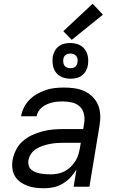

<svg xmlns="http://www.w3.org/2000/svg" viewBox="-20 -994 640 1022"><path d="M216 8Q193 8 170.5 5.5Q148 3 127.5 -4.5Q107 -12 89 -24.5Q71 -37 60 -55.5Q49 -74 46 -96.5Q43 -119 47 -142Q52 -169 65 -195.5Q78 -222 100.5 -242Q123 -262 150 -274.5Q177 -287 205 -294.5Q233 -302 261 -304.5Q289 -307 316 -307H423L428 -339Q432 -364 426.5 -388Q421 -412 404 -427.5Q387 -443 363.5 -448.5Q340 -454 315 -454Q301 -454 287 -453Q273 -452 258.5 -448.5Q244 -445 230.5 -439Q217 -433 205 -424Q193 -415 185 -402Q177 -389 175 -375H92Q96 -399 107.5 -422Q119 -445 137.5 -463.5Q156 -482 178.5 -494.5Q201 -507 224.5 -515Q248 -523 272.5 -525.5Q297 -528 321 -528Q349 -528 377 -524Q405 -520 429 -509Q453 -498 472 -479.5Q491 -461 501.5 -436.5Q512 -412 513.5 -384Q515 -356 510 -327L456 0H372L387 -92Q374 -70 355.5 -50Q337 -30 314 -16.5Q291 -3 266 2.5Q241 8 216 8ZM249 -66Q268 -66 287 -69.5Q306 -73 323.5 -82Q341 -91 356 -105.5Q371 -120 381.5 -137Q392 -154 397.5 -172.5Q403 -191 406 -210L410 -234H315Q297 -234 279.5 -232.5Q262 -231 244 -227.5Q226 -224 208 -218Q190 -212 173 -201.5Q156 -191 145 -174.5Q134 -158 131 -140Q129 -126 132.5 -113.5Q136 -101 145.5 -92Q155 -83 168 -78Q181 -73 194 -70.5Q207 -68 221 -67Q235 -66 249 -66ZM355 -575Q332 -575 311.5 -583Q291 -591 278 -608Q265 -625 261.5 -647.5Q258 -670 261 -693Q264 -709 272 -723.5Q280 -738 293.5 -748Q307 -758 322.5 -761.5Q338 -765 354 -765Q369 -765 384 -761.5Q399 -758 411 -750.5Q423 -743 431.5 -731.5Q440 -720 444.5 -706Q449 -692 449.5 -677Q450 -662 448 -647Q445 -631 437 -616.5Q429 -602 415.5 -592Q402 -582 386.5 -578.5Q371 -575 355 -575ZM354 -631Q361 -631 367.5 -632.5Q374 -634 379.5 -638Q385 -642 388 -648Q391 -654 392 -661Q394 -670 393 -679Q392 -688 386.5 -695Q381 -702 372.5 -705.5Q364 -709 355 -709Q348 -709 342 -707.5Q336 -706 330 -702Q324 -698 321 -692Q318 -686 317 -679Q316 -670 317 -661Q318 -652 323 -645Q328 -638 336.5 -634.5Q345 -631 354 -631ZM362 -782 317 -828 473 -974 528 -916Z"/></svg>

Font: Iosevka Extended Oblique
Style: Regular
Weight: 400
Width: 7
Italic angle: -9°
Monospace: yes
Designer: Belleve Invis
Foundry: Belleve Invis
Version: Version 32.0.1; ttfautohint (v1.8.4)